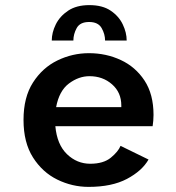

<svg xmlns="http://www.w3.org/2000/svg" viewBox="-20 -720 690 751"><path d="M326.5 11Q262.5 11 204.2 -17.5Q146 -46 109 -104.2Q72 -162.5 72 -251Q72 -339.5 109 -397.2Q146 -455 204.5 -483.5Q263 -512 328 -512Q395 -512 452.5 -485.2Q510 -458.5 545.2 -405Q580.5 -351.5 580.5 -270.5Q580.5 -260 579.5 -247.8Q578.5 -235.5 577 -226.5H196.5Q203 -154.5 242 -117Q281 -79.5 333 -79.5Q384.5 -79.5 413.5 -103.2Q442.5 -127 451.5 -149.5L561 -96Q535.5 -51.5 476.5 -20.2Q417.5 11 326.5 11ZM330 -422Q288 -422 249.8 -393.5Q211.5 -365 199.5 -301H454.5V-307.5Q454.5 -358.5 418.2 -390.2Q382 -422 330 -422ZM329.5 -700Q381 -700 413 -678.2Q445 -656.5 460.2 -624.5Q475.5 -592.5 475.5 -561.5H391Q391 -586.5 377.5 -610.2Q364 -634 328.5 -634Q293 -634 280 -610.2Q267 -586.5 267 -561.5H182.5Q182.5 -592.5 198.2 -624.5Q214 -656.5 246.5 -678.2Q279 -700 329.5 -700Z"/></svg>

Font: Trispace Medium
Style: Regular
Weight: 500
Designer: Tyler Finck
Foundry: Etcetera Type Company
Version: Version 1.210; ttfautohint (v1.8.3)